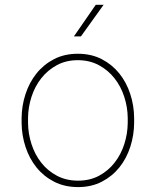

<svg xmlns="http://www.w3.org/2000/svg" viewBox="-20 -759 640 789"><path d="M68.8 -274.4Q69.3 -325.2 85 -372.8Q100.6 -420.4 129.9 -457Q159.2 -493.7 201.9 -515.9Q244.6 -538.1 299.8 -538.1Q355 -538.1 397.7 -516.1Q440.4 -494.1 470 -457.5Q499.5 -420.9 515.1 -373.3Q530.8 -325.7 531.2 -274.4V-253.9Q530.8 -203.1 515.4 -155.5Q500 -107.9 470.7 -71.3Q441.4 -34.7 398.7 -12.5Q356 9.8 300.8 9.8Q245.6 9.8 202.6 -12.2Q159.7 -34.2 130.1 -70.8Q100.6 -107.4 85 -155Q69.3 -202.6 68.8 -253.9ZM95.2 -253.9Q95.7 -209 109.6 -166.3Q123.5 -123.5 149.7 -90.3Q175.8 -57.1 213.9 -36.9Q252 -16.6 300.8 -16.6Q349.6 -16.6 387.2 -36.9Q424.8 -57.1 450.9 -90.6Q477.1 -124 490.7 -166.5Q504.4 -209 504.9 -253.9V-274.4Q504.4 -318.8 490.5 -361.6Q476.6 -404.3 450.4 -437.5Q424.3 -470.7 386.2 -491.2Q348.1 -511.7 299.8 -511.7Q251.5 -511.7 213.6 -491.2Q175.8 -470.7 149.7 -437.5Q123.5 -404.3 109.6 -361.6Q95.7 -318.8 95.2 -274.4ZM373.5 -739.3H405.8L312.5 -609.4H283.7Z"/></svg>

Font: Roboto Mono Thin
Style: Regular
Weight: 250
Designer: Google
Version: Version 2.000985; 2015; ttfautohint (v1.3)